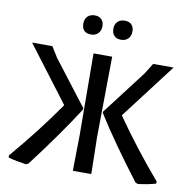

<svg xmlns="http://www.w3.org/2000/svg" viewBox="-91 -935 1029 1034"><g transform="rotate(10 423.5 -418.0)"><path d="M345 -845Q368 -845 381.5 -831.5Q395 -818 395 -795Q395 -770 380.5 -755Q366 -740 342 -740Q291 -740 291 -791Q291 -816 305.5 -830.5Q320 -845 345 -845ZM509 -845Q533 -845 546 -831.5Q559 -818 559 -795Q559 -770 544.5 -755Q530 -740 506 -740Q482 -740 468.5 -753.5Q455 -767 455 -791Q455 -816 469.5 -830.5Q484 -845 509 -845ZM729 9 716 3Q570 -188 478 -335V-342L663 -584L699 -642H811L581 -340Q692 -180 828 -21L827 -10Q783 3 729 9ZM118 9Q65 2 21 -10L19 -21Q162 -189 266 -340L37 -642H148L184 -584L370 -342V-335Q275 -186 131 3ZM373 0 376 -193 373 -642H475L470 -202L474 0Z"/></g></svg>

Font: Alegreya Sans Medium
Style: Regular
Weight: 500
Designer: Juan Pablo del Peral
Foundry: Huerta Tipografica
Version: Version 2.007